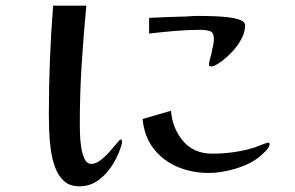

<svg xmlns="http://www.w3.org/2000/svg" viewBox="-20 -669 1040 676"><path d="M410 -169Q410 -171 409 -174.5Q408 -178 405 -178Q402 -178 391.5 -165Q381 -152 366 -135Q351 -118 334 -105Q317 -92 301 -92Q286 -92 277.5 -110Q269 -128 265.5 -153Q262 -178 261.5 -201.5Q261 -225 261 -235Q261 -339 267.5 -442.5Q274 -546 284 -649H167Q152 -459 152 -265Q152 -243 153 -211Q154 -179 158.5 -144.5Q163 -110 174 -80Q185 -50 205.5 -31.5Q226 -13 259 -13Q298 -13 328.5 -36Q359 -59 379.5 -94Q400 -129 409 -163Q409 -165 409.5 -166.5Q410 -168 410 -169ZM929 -161Q929 -167 924 -167Q922 -167 912.5 -163.5Q903 -160 893.5 -156.5Q884 -153 880 -151Q843 -139 804.5 -133.5Q766 -128 728 -128Q662 -128 624.5 -172.5Q587 -217 582 -279L482 -250Q488 -188 521 -145.5Q554 -103 605 -81.5Q656 -60 715 -60Q759 -60 810.5 -75.5Q862 -91 896 -119Q903 -125 916 -138Q929 -151 929 -161ZM843 -580Q843 -593 822 -600Q801 -607 771.5 -609.5Q742 -612 716 -612.5Q690 -613 680 -613Q670 -613 659 -612.5Q648 -612 637 -611Q604 -610 571 -609Q538 -608 505 -606V-551Q550 -556 595.5 -560Q641 -564 686 -564Q705 -564 719 -559.5Q733 -555 733 -532Q733 -519 729.5 -505Q726 -491 724 -478Q722 -471 719 -460.5Q716 -450 716 -442Q716 -435 723 -435Q732 -435 744 -442.5Q756 -450 763 -455Q781 -469 799.5 -489Q818 -509 830.5 -533Q843 -557 843 -580Z"/></svg>

Font: UoqMunThenKhung
Style: Regular
Weight: 400
Designer: Font-Kai, 金井和夫, 宇文滿月
Foundry: Kazuo Kanai, Moonlit Owen
Version: Version 1.197